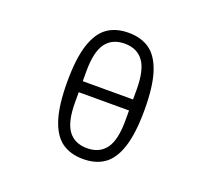

<svg xmlns="http://www.w3.org/2000/svg" viewBox="-133 -962 1266 1148"><g transform="rotate(20 500.0 -388.5)"><path d="M254 -389Q254 -537 282.5 -625Q311 -713 365 -751.5Q419 -790 500 -790Q581 -790 635 -751.5Q689 -713 717.5 -625Q746 -537 746 -389Q746 -241 717.5 -152.5Q689 -64 635 -25.5Q581 13 500 13Q419 13 365 -25.5Q311 -64 282.5 -152.5Q254 -241 254 -389ZM340 -424H660V-487Q660 -611 619.5 -666Q579 -721 500 -721Q421 -721 380.5 -666Q340 -611 340 -487ZM660 -290V-354H340V-290Q340 -166 380.5 -111Q421 -56 500 -56Q579 -56 619.5 -111Q660 -166 660 -290Z"/></g></svg>

Font: IBM Plex Sans JP
Style: Regular
Weight: 400
Designer: Mike Abbink; Paul van der Laan; Pieter van Rosmalen; Wujin Sim; Yejin Wi; Jinhee Kim; Boomi Park; Yona Kim; Kichan Ma
Foundry: Sandoll Inc.
Version: Version 1.001